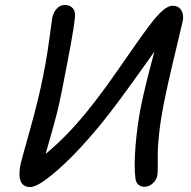

<svg xmlns="http://www.w3.org/2000/svg" viewBox="-20 -772 766 771"><path d="M101.1 -21Q45.4 -21 62 -110.8Q64.5 -122.6 99.9 -248.8Q135.3 -375 152.8 -464.8Q162.6 -512.2 170.4 -562.7Q178.2 -613.3 183.1 -652.3Q188 -691.4 189.9 -701.2Q194.8 -722.7 208 -737.3Q221.2 -752 240.2 -752Q260.3 -752 272 -739.3Q283.7 -726.6 280.8 -700.2Q275.9 -645.5 229 -410.2Q219.2 -359.9 208.3 -316.4Q197.3 -272.9 180.4 -214.4Q163.6 -155.8 163.1 -153.8Q268.1 -239.7 373 -379.9Q409.2 -427.2 452.1 -489Q495.1 -550.8 523.7 -591.8Q552.2 -632.8 581.5 -671.6Q610.8 -710.4 633.3 -729.7Q655.8 -749 672.9 -749Q695.8 -749 707.3 -731.9Q718.8 -714.8 713.9 -688Q711.9 -677.7 698.2 -621.8Q684.6 -565.9 667 -490.2Q649.4 -414.6 637.2 -353Q625 -291 619.1 -236.6Q613.3 -182.1 613.5 -154.5Q613.8 -127 613.5 -100.3Q613.3 -73.7 611.8 -67.9Q608.9 -50.3 593.8 -36.1Q578.6 -22 560.1 -22Q544.9 -22 535.2 -31Q525.4 -40 523.9 -55.2Q517.6 -101.6 524.2 -184.8Q530.8 -268.1 546.9 -349.1Q564 -432.6 600.1 -564.9Q468.8 -379.4 418 -314.9Q362.8 -243.7 302.2 -178.2Q241.7 -112.8 185.1 -66.9Q128.4 -21 101.1 -21Z"/></svg>

Font: Shantell Sans Bouncy
Style: Italic
Weight: 400
Italic angle: -11.31°
Designer: Stephen Nixon, Anya Danilova, Shantell Martin
Foundry: Arrow Type
Version: Version 1.006;[9816181b4]